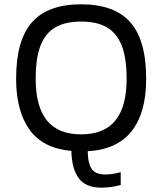

<svg xmlns="http://www.w3.org/2000/svg" viewBox="-20 -688 747 884"><path d="M535.8 163.6V104.8Q497.2 115.3 464.6 115.3Q421 115.3 403 90.8Q385.1 66.2 383.7 8.3Q518.8 0.9 585.9 -83.9Q653 -168.7 653 -324.9Q653 -503.2 579.7 -585.7Q506.4 -668.2 353.4 -668.2Q200.8 -668.2 127.5 -585.7Q54.2 -503.2 54.2 -324.9Q54.2 -177.8 115.6 -91.5Q176.9 -5.1 308.8 6.9Q309.7 85.5 341.2 130.7Q372.7 176 447.2 176Q491.7 176 535.8 163.6ZM144.3 -324.9Q144.3 -421.9 167 -479.1Q189.8 -536.3 235.5 -562.5Q281.2 -588.7 353.4 -588.7Q426 -588.7 471.5 -562.5Q517 -536.3 540 -479.1Q563 -421.9 563 -324.9Q563 -197.2 511.3 -133.3Q459.6 -69.4 353.4 -69.4Q247.7 -69.4 196 -133.3Q144.3 -197.2 144.3 -324.9Z"/></svg>

Font: Arad
Style: Regular
Weight: 400
Designer: Mohammad Darvishi
Version: Version 1.010;September 21, 2024;FontCreator 15.0.0.2992 64-